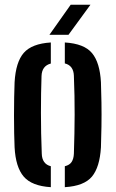

<svg xmlns="http://www.w3.org/2000/svg" viewBox="-20 -788 491 816"><path d="M42 -162Q41 -186.5 40.2 -222Q39.5 -257.5 39.5 -297Q39.5 -336.5 40.2 -373.5Q41 -410.5 42 -438.5Q47 -524.5 81.2 -563.5Q115.5 -602.5 196 -607.5V-518Q158 -508 156.5 -465Q154 -394.5 154 -307.8Q154 -221 157.5 -135.5Q158.5 -91 196 -81.5V7.5Q115 2.5 80.8 -37.5Q46.5 -77.5 42 -162ZM255.5 7.5V-81.5Q276 -86.5 284.5 -99.8Q293 -113 294 -134.5Q297 -224 297.2 -301.2Q297.5 -378.5 294 -466Q292.5 -509.5 255.5 -518.5V-607.5Q338 -602.5 371.2 -562.2Q404.5 -522 409 -438.5Q410.5 -403 411.2 -352.2Q412 -301.5 411.2 -250.5Q410.5 -199.5 409 -162Q404 -77.5 370.8 -37.5Q337.5 2.5 255.5 7.5ZM190 -640 280.5 -768H364.5L271 -640Z"/></svg>

Font: Big Shoulders Stencil Text
Style: Bold
Weight: 700
Designer: Patric King
Foundry: XO Type Co
Version: Version 1.000